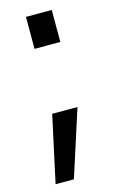

<svg xmlns="http://www.w3.org/2000/svg" viewBox="-103 -543 428 719"><g transform="rotate(-15 111.5 -183.0)"><path d="M75 -500H175V-376H75ZM174 -124 91 134H20L76 -124Z"/></g></svg>

Font: Aspekta Variable
Style: Regular
Weight: 400
Designer: Ivo Dolenc
Version: Version 2.100